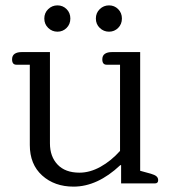

<svg xmlns="http://www.w3.org/2000/svg" viewBox="-20 -683 637 715"><path d="M145 -614Q145 -635 159.5 -649Q174 -663 194 -663Q214 -663 228 -649Q242 -635 242 -614Q242 -593 228 -579Q214 -565 194 -565Q174 -565 159.5 -579Q145 -593 145 -614ZM337 -614Q337 -635 351.5 -649Q366 -663 386 -663Q406 -663 420 -649Q434 -635 434 -614Q434 -593 420 -579Q406 -565 386 -565Q366 -565 351.5 -579Q337 -593 337 -614ZM91 -143V-442H41Q25 -442 25 -462Q25 -476 34.5 -482.5Q44 -489 60 -489H166V-149Q166 -100 194.5 -70Q223 -40 276 -40Q315 -40 354.5 -62Q394 -84 427 -121V-442H377Q361 -442 361 -462Q361 -476 370.5 -482.5Q380 -489 396 -489H502V-47L542 -36Q556 -32 562.5 -26.5Q569 -21 569 -12Q569 0 557 0H431V-68H428Q343 12 254 12Q183 12 137 -29.5Q91 -71 91 -143Z"/></svg>

Font: Maitree
Style: Regular
Weight: 400
Designer: CadsonDemak Team
Foundry: CadsonDemak
Version: Version 1.001